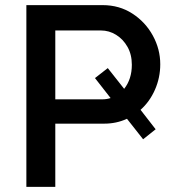

<svg xmlns="http://www.w3.org/2000/svg" viewBox="-20 -730 670 750"><path d="M83 0V-710H381Q446 -710 497 -677Q548 -644 577 -591Q606 -538 606 -479Q606 -427 585.5 -380Q565 -333 529 -301L588 -225L539 -186L476 -266Q435 -247 387 -247H196V0ZM196 -342H380Q397 -342 412 -347L351 -425L401 -464L465 -383Q495 -421 495 -477Q495 -517 478 -547Q461 -577 433.5 -594Q406 -611 374 -611H196Z"/></svg>

Font: Raleway SemiBold
Style: Regular
Weight: 600
Designer: Matt McInerney, Pablo Impallari, Rodrigo Fuenzalida
Foundry: Matt McInerney, Pablo Impallari, Rodrigo Fuenzalida
Version: Version 4.026